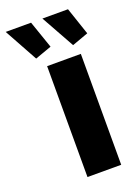

<svg xmlns="http://www.w3.org/2000/svg" viewBox="-206 -793 620 854"><g transform="rotate(-20 103.5 -365.5)"><path d="M-65.9 -731H54.2L99.1 -601.1L21 -573.2ZM107.9 -731H229L272.9 -601.1L195.8 -573.2ZM55.2 0V-524.9H214.8V0Z"/></g></svg>

Font: Rawline ExtraBold
Style: Regular
Weight: 800
Designer: Matt McInerney, Pablo Impallari, Rodrigo Fuenzalida
Foundry: Matt McInerney, Pablo Impallari, Rodrigo Fuenzalida
Version: Version 4.020;PS 004.020;hotconv 1.0.88;makeotf.lib2.5.64775